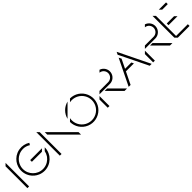

<svg xmlns="http://www.w3.org/2000/svg" viewBox="445 -2368 4037 4037"><g transform="rotate(-45 2463.5 -350.0)"><path d="M124.2 0.1V-700.2L73 -649.1V0.1Z M531.7 -324.5H830.3L881.5 -375.7H531.7ZM938.3 -349.3 881.4 -292.4C873.9 -254.1 859.1 -217.6 837.6 -184.9C834.9 -180.9 832.2 -176.8 829.3 -173L829.2 -172.7C806.7 -142.3 778.7 -116.4 746.6 -96.4C740.6 -92.6 734.4 -89.1 728.2 -85.8C725.7 -84.5 723.3 -83.2 720.7 -81.9C713.4 -78.3 706 -75 698.6 -72C696.6 -71.2 694.7 -70.6 692.7 -69.8C685.9 -67.3 679 -65 672 -63C670.3 -62.5 668.8 -62 667.1 -61.5C658.9 -59.3 650.6 -57.5 642.3 -56C640.5 -55.6 638.6 -55.4 636.8 -55.1C629.1 -53.8 621.5 -52.9 613.8 -52.2C612.7 -52.2 611.6 -52 610.4 -51.9C602.1 -51.3 593.8 -51.2 585.4 -51.3C580.5 -51.3 575.7 -51.7 570.8 -52C565.7 -52.3 560.6 -52.5 555.5 -53.1C551.5 -53.5 547.7 -54.3 543.8 -54.9C538 -55.7 532.2 -56.6 526.5 -57.7C522.8 -58.5 519.3 -59.6 515.7 -60.5C510 -61.9 504.3 -63.3 498.8 -65C491.9 -67.2 485.3 -69.8 478.7 -72.4C476.6 -73.2 474.5 -73.9 472.4 -74.7C401.2 -105.1 344.4 -161.8 313.9 -233C313.8 -233.3 313.6 -233.7 313.5 -234C309.9 -242.4 306.8 -251.1 304 -259.8C303.8 -260.5 303.6 -261.1 303.3 -261.8C300.7 -270.3 298.5 -279.1 296.6 -287.9C296.4 -288.8 296.2 -289.6 296 -290.6C294.3 -299.4 292.9 -308.3 291.9 -317.3C291.8 -318.3 291.7 -319.3 291.6 -320.3C290.7 -329.3 290.2 -338.4 290.2 -347.7V-350.6C290.2 -359.6 290.7 -368.5 291.5 -377.3C291.7 -378.6 291.7 -379.9 291.8 -381.1C292.7 -389.5 294 -397.7 295.6 -405.9C295.9 -407.5 296.1 -409.1 296.4 -410.7C298.2 -419.4 300.4 -427.9 303 -436.3C303.2 -437.1 303.4 -438 303.7 -438.9C323.8 -502.8 364.7 -558.1 419.9 -596.1C420.8 -596.7 421.7 -597.4 422.6 -597.9C437.7 -608.1 453.7 -616.8 470.4 -624C472.5 -624.9 474.6 -625.7 476.8 -626.7C482.4 -629 488.2 -631 494 -633C497.2 -634 500.4 -635.2 503.6 -636.1C508.6 -637.6 513.7 -638.8 518.8 -640C526.6 -641.9 534.4 -643.5 542.3 -644.7C544 -645 545.9 -645.3 547.7 -645.5C561.4 -647.5 575.2 -648.7 589 -649.1C646 -649.5 701.8 -633 749.3 -601.7L775.8 -645.3C706 -690.5 622 -708.5 539.7 -696C537.9 -695.7 536 -695.4 534.2 -695.1C524.6 -693.6 515.1 -691.7 505.8 -689.5C500.2 -688.1 494.5 -686.8 489 -685.1C485 -684 481.2 -682.6 477.4 -681.3C470.8 -679.1 464.2 -676.7 457.7 -674.1C455.1 -673.1 452.4 -672 449.8 -670.9C432.2 -663.3 415.3 -654.4 399.1 -644C397.4 -642.9 396 -641.7 394.3 -640.6C392.9 -639.7 391.6 -638.6 390.2 -637.7C325.9 -593.5 278.2 -529 254.9 -454.5C254.1 -451.8 253.5 -449.1 252.8 -446.4C250.4 -438.1 248.1 -429.9 246.4 -421.5C245.7 -418.5 245.4 -415.4 244.8 -412.3C243.3 -403.9 241.9 -395.5 240.9 -387C240.7 -384.6 240.6 -382.1 240.4 -379.7C239.6 -370.2 239 -360.8 239 -351.3V-349.9C239 -348.4 239.2 -347 239.2 -345.5C239.3 -335.6 239.8 -325.7 240.7 -315.7C240.9 -313.8 241.2 -312 241.4 -310.1C242.5 -300.4 243.9 -290.7 245.9 -281.1C246.2 -279.4 246.7 -277.7 247.1 -275.9C249.1 -266.3 251.5 -256.8 254.4 -247.3C254.9 -245.9 255.4 -244.4 255.9 -243C258.9 -233.5 262.3 -224.1 266.2 -214.8C266.6 -213.7 267.2 -212.7 267.6 -211.6C271.7 -202.1 276.1 -192.8 281.1 -183.6C281.4 -183.1 281.7 -182.7 281.9 -182.3C285.9 -174.9 289.9 -167.5 294.5 -160.3C332.6 -101.2 387.6 -55 452.3 -27.7C456.5 -26 460.9 -24.6 465.1 -23C471.1 -20.7 477 -18.3 483.2 -16.3C490.5 -14 498.1 -12.2 505.6 -10.4C509 -9.6 512.3 -8.5 515.7 -7.8C522.8 -6.3 530.1 -5.3 537.3 -4.2C541.5 -3.5 545.6 -2.7 549.7 -2.3C555.9 -1.6 562.2 -1.3 568.5 -1C574 -0.6 579.4 -0.2 584.9 -0.1C586.3 -0.1 587.7 0.1 589.1 0.1C597.6 0.1 606 -0.3 614.4 -0.9C615.6 -0.9 616.8 -1.2 618.1 -1.3C627.3 -2 636.3 -3.2 645.3 -4.7C647.3 -5 649.4 -5.3 651.4 -5.7C661.3 -7.5 671 -9.6 680.6 -12.2C682.5 -12.7 684.5 -13.4 686.4 -13.9C694.7 -16.3 702.9 -19.1 710.9 -22.1C713 -22.8 715.2 -23.5 717.2 -24.4C726.2 -27.9 734.9 -31.9 743.4 -36.1C746.3 -37.5 749.1 -39 752 -40.5C760 -44.7 767.9 -49.2 775.6 -54.1C776.5 -54.7 777.5 -55.2 778.4 -55.8C813.7 -78.5 844.5 -107.4 869.5 -141.1L870 -141.9C873.4 -146.5 876.6 -151.1 879.8 -155.9C880.5 -157 881.3 -158 882.1 -159.1C919.2 -215.6 938.8 -281.8 938.3 -349.3Z M1038 -0.5H1089.2V-650L1038 -701.2ZM1666.7 1V-71.4L1163.9 -574.3V-501.9Z M1700.2 -432.9 1957.3 -690C1830.4 -658.9 1731.3 -559.8 1700.2 -432.9ZM2040.1 -700.3 1983.4 -643.5C2112.8 -668.8 2243.5 -606.6 2305.5 -490.2C2367.4 -373.8 2346.1 -230.6 2252.8 -137.4C2159.6 -44.1 2016.4 -22.8 1900 -84.8C1783.6 -146.8 1721.4 -277.5 1746.8 -406.9L1690 -350.1V-350C1690 -208.4 1775.4 -80.7 1906.3 -26.5C2037.2 27.7 2187.8 -2.3 2287.9 -102.5C2388.1 -202.7 2418 -353.4 2363.7 -484.2C2309.5 -615.1 2181.7 -700.4 2040.1 -700.3Z M2463 -0.5H2514.2V-296.4L2463 -245.2ZM2852.1 -323C2943.9 -324 3021.2 -391.8 3034.4 -482.6C3047.6 -573.5 2992.7 -660.4 2905 -687.5L2861.5 -644C2933.3 -637.9 2987.7 -576.6 2985.2 -504.6C2982.7 -432.6 2924.1 -375.2 2852.1 -374.1C2851.3 -374.1 2850.6 -374 2849.9 -374H2591.6L2540.7 -323.2H2847.3C2848.9 -323.2 2850.5 -323 2852.1 -323ZM2740.2 -296.4H2667.8L2963.9 -0.3H3036.3Z M3711.8 0.1H3768.8L3426.9 -700.1L3398.4 -641.7L3426.9 -583.3ZM3085 0.1H3142L3274.5 -271.2H3511.6L3486 -322.4H3299.5L3398.4 -525L3369.9 -583.3Z M3813 -0.5H3864.2V-296.4L3813 -245.2ZM4202.1 -323C4293.9 -324 4371.2 -391.8 4384.4 -482.6C4397.6 -573.5 4342.7 -660.4 4255 -687.5L4211.5 -644C4283.3 -637.9 4337.7 -576.6 4335.2 -504.6C4332.7 -432.6 4274.1 -375.2 4202.1 -374.1C4201.3 -374.1 4200.6 -374 4199.9 -374H3941.6L3890.7 -323.2H4197.3C4198.9 -323.2 4200.5 -323 4202.1 -323ZM4090.2 -296.4H4017.8L4313.9 -0.3H4386.3Z M4546.2 -648.7 4495 -699.9V-51.5L4546.2 -0.3H4896V-51.5H4546.2ZM4680 -699.9 4731.2 -648.7H4896V-699.9ZM4809.7 -375.4H4801.6V-375.7H4593.6V-324.3H4860.9Z"/></g></svg>

Font: Expanse
Style: Expanse
Weight: 400
Designer: Ryan Lin
Version: Version 1.0